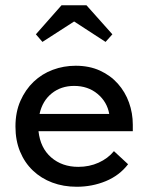

<svg xmlns="http://www.w3.org/2000/svg" viewBox="-20 -705 565 733"><path d="M273 8Q222 8 179.5 -8Q137 -24 105.5 -54Q74 -84 56.5 -126.5Q39 -169 39 -222Q39 -277 58 -320Q77 -363 108.5 -393Q140 -423 181.5 -438.5Q223 -454 269 -454Q321 -454 361.5 -435.5Q402 -417 430 -385.5Q458 -354 472.5 -313.5Q487 -273 487 -229V-204H127Q134 -140 175.5 -104Q217 -68 279 -68Q321 -68 356.5 -84Q392 -100 415 -128L469 -78Q436 -35 384 -13.5Q332 8 273 8ZM263 -377Q213 -377 177.5 -348.5Q142 -320 131 -270H397Q389 -316 352.5 -346.5Q316 -377 263 -377ZM117 -574 215 -685H310L409 -574L383 -545L263 -623L142 -545Z"/></svg>

Font: Tilda Sans Medium
Style: Regular
Weight: 500
Designer: ParaType Ltd
Foundry: ParaType Ltd
Version: Version 1.009